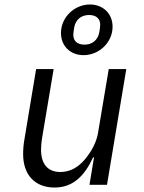

<svg xmlns="http://www.w3.org/2000/svg" viewBox="-20 -824 640 856"><path d="M378.9 0H457L543 -516H464.8L416.9 -230.8C407 -171.9 369 -126.1 358 -112.9C328.8 -78.8 294 -57.2 248.9 -57.2C191.1 -57.2 163 -95.2 163 -155.9C163 -166.9 164.1 -187.1 168 -210.9L219.1 -516H141L89.1 -203.8C84.9 -181.1 83.1 -157 83.1 -137.1C83.1 -43 137.1 12.1 223 12.1C306.1 12.1 356.9 -40.1 394.9 -122.2H399.1ZM251.8 -676.8C251.8 -619 293.7 -578.1 352.6 -578.1C420.8 -578.1 481.9 -633.9 481.9 -704.9C481.9 -763.1 439.6 -804 380.7 -804C312.9 -804 251.8 -747.9 251.8 -676.8ZM306.8 -669C306.8 -676.1 308.9 -688.9 310.7 -701C316.8 -736.9 342.7 -757.1 376.8 -757.1C409.8 -757.1 426.8 -740.1 426.8 -713.1C426.8 -706 424.7 -692.8 422.9 -681.1C416.9 -644.9 390.6 -625 356.9 -625C323.9 -625 306.8 -642 306.8 -669Z"/></svg>

Font: Margiela Mono Italic Italic
Style: Regular
Weight: 400
Designer: Mike Abbink, Paul van der Laan, Pieter van Rosmalen
Foundry: Bold Monday
Version: Version 2.003 2021